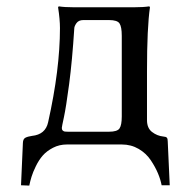

<svg xmlns="http://www.w3.org/2000/svg" viewBox="-20 -453 561 602"><path d="M173.8 -51.8Q173.8 -46.4 176.8 -43.7Q179.7 -41 183.1 -40.5Q186.5 -40 192.9 -40H321.8Q347.7 -40 354.7 -50.3Q361.8 -60.5 361.8 -87.9V-340.8Q361.8 -369.1 354.7 -379.6Q347.7 -390.1 321.8 -390.1H241.2Q226.6 -390.1 219.7 -380.4Q212.9 -370.6 212.9 -363.8Q206.5 -263.2 196.8 -189.5Q187 -115.7 180.4 -85.4Q173.8 -55.2 173.8 -51.8ZM168 -365.2Q168 -392.1 162.1 -430.2L164.1 -433.1Q182.1 -430.2 211.9 -430.2H399.9Q429.7 -430.2 448.2 -433.1L450.2 -430.2Q440.9 -367.2 440.9 -229V-76.2Q440.9 -51.3 456.8 -39.1Q472.7 -26.9 492.2 -24.9Q500.5 -24.4 503.2 -21.2Q505.9 -18.1 505.9 -9.8L512.2 127.9H486.8Q483.4 109.9 475.3 90.6Q467.3 71.3 452.9 49.6Q438.5 27.8 414.8 13.9Q391.1 0 361.8 0H189.9Q166 0 146.2 10.3Q126.5 20.5 114.3 34.4Q102.1 48.3 92.5 67.9Q83 87.4 78.9 101.1Q74.7 114.7 71.8 128.9L45.9 127.9L51.8 -4.9Q52.2 -17.1 59.3 -21Q66.4 -24.9 80.1 -26.9Q122.6 -31.2 130.9 -69.8Q168 -235.4 168 -365.2Z"/></svg>

Font: Linear Smooth
Style: Regular
Weight: 400
Designer: Philipp H. Poll, Flanker
Foundry: Philipp H. Poll, reworked by Flanker
Version: Version 1.061 | FøM Fix